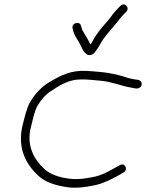

<svg xmlns="http://www.w3.org/2000/svg" viewBox="-20 -861 664 872"><path d="M609.2 -498C580.1 -501.7 567.5 -504.4 539.9 -514C510.3 -522.3 481.8 -529.1 446.9 -533C415.3 -535.5 380.3 -540.4 345.5 -539C284.8 -536.7 236 -507.2 194.5 -482C163.9 -461.6 138.2 -432.5 117.9 -400C100.8 -370.7 91.6 -327.3 82.6 -292C56.6 -184.3 101.9 -111.4 152.7 -64C186.1 -32.6 233.5 -18.1 291 -10C332.8 -5.6 370.5 -11.6 407 -19C447.9 -27 484.9 -46.5 517.7 -64L541.2 -78C563.5 -90 547.1 -125 524.6 -111L500.3 -98C471.5 -81.3 440.1 -64 403 -57C369.5 -50.9 337.2 -44.6 299.1 -49C249.6 -54.8 209.8 -67.9 180.9 -94C137.4 -133.7 97.2 -198.5 121 -286C128.2 -314.2 136.8 -358.4 151 -382C167.6 -409.5 188.3 -433.4 214.1 -449C247.3 -471.3 292.1 -500 343.4 -500C376.9 -501.5 408.8 -496.4 439.8 -494C489.8 -489.8 532.5 -469.4 576.5 -463C587.9 -461.4 602.8 -455.3 614 -462.5C630.3 -473 624 -494.2 609.2 -498ZM309.7 -732 311.9 -724C315.1 -704.8 328.8 -686.2 337.3 -671L344.1 -659C352.2 -644.6 357.3 -627.1 370.7 -617C380.6 -605.9 402.3 -610.7 410.3 -623C419.7 -636.4 426.2 -643.4 436.5 -663C453.1 -693.7 480.3 -721.3 500.2 -746C516 -763.5 528.6 -784.4 545.9 -800L553.7 -808C571.6 -827.1 544.6 -853.4 526.4 -834L518.6 -826C507.8 -815 494 -800.1 485.5 -787L471.6 -769C449.6 -744.1 420.2 -711.4 403.2 -679C398.2 -669.7 394.2 -663 391.1 -659C386.7 -665.7 382.8 -674.9 379.4 -681L372.6 -693C367 -700.7 358.2 -717.6 353.1 -726C351.2 -730.7 349.5 -738.4 348 -744C341.7 -767.4 303.1 -756.5 309.7 -732Z"/></svg>

Font: Just Breathe
Style: Obl2
Weight: 400
Foundry: Cannot Into Space Fonts
Version: Version 0.72